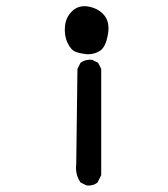

<svg xmlns="http://www.w3.org/2000/svg" viewBox="-20 -599 540 616"><path d="M257.8 -3.9 238.3 -13.7Q220.7 -39.1 224.6 -72.3L228.5 -377.9L238.3 -397.5Q253.9 -409.2 275.4 -407.2L294.9 -397.5L304.7 -377.9V-37.1L293 -13.7Q279.3 -2 257.8 -3.9ZM259.8 -424.8Q240.2 -426.8 224.1 -432.1Q208 -437.5 196.8 -461.4Q185.5 -485.4 188.5 -515.1Q191.4 -544.9 212.9 -564.5Q234.4 -584 265.6 -577.6Q296.9 -571.3 314.9 -549.3Q333 -527.3 326.2 -488.3Q319.3 -449.2 302.2 -437Q285.2 -424.8 259.8 -424.8Z"/></svg>

Font: JasonHandwriting4
Style: Regular
Weight: 400
Version: Version 1.01.21